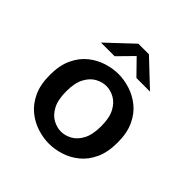

<svg xmlns="http://www.w3.org/2000/svg" viewBox="-184 -854 1019 1019"><g transform="rotate(45 325.0 -344.5)"><path d="M327.5 11Q285 11 240.5 -3Q196 -17 158 -47.8Q120 -78.5 96.5 -128.5Q73 -178.5 73 -251Q73 -323 96.5 -373Q120 -423 158 -453.5Q196 -484 240.5 -498Q285 -512 327.5 -512Q370 -512 414.5 -498Q459 -484 497 -453.5Q535 -423 558.2 -373Q581.5 -323 581.5 -251Q581.5 -178.5 558.2 -128.5Q535 -78.5 497 -47.8Q459 -17 414.5 -3Q370 11 327.5 11ZM327.5 -79.5Q358 -79.5 388.2 -96Q418.5 -112.5 438.5 -150Q458.5 -187.5 458.5 -251Q458.5 -314 438.5 -351.2Q418.5 -388.5 388.2 -405Q358 -421.5 327.5 -421.5Q296.5 -421.5 266.2 -405Q236 -388.5 216 -351.2Q196 -314 196 -251Q196 -187.5 216 -150Q236 -112.5 266.2 -96Q296.5 -79.5 327.5 -79.5ZM143.5 -564 288 -700H367.5L511.5 -564H409.5L328 -647.5L246 -564Z"/></g></svg>

Font: Trispace Medium
Style: Regular
Weight: 500
Designer: Tyler Finck
Foundry: Etcetera Type Company
Version: Version 1.210; ttfautohint (v1.8.3)